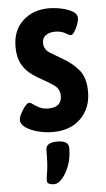

<svg xmlns="http://www.w3.org/2000/svg" viewBox="-54 -567 462 837"><g transform="rotate(-5 176.5 -148.0)"><path d="M164 8Q130 8 98 -0.5Q66 -9 45 -23.5Q24 -38 24 -56Q24 -67 32.5 -84Q41 -101 52 -114.5Q63 -128 72 -128Q77 -128 87.5 -120Q98 -112 114 -104Q130 -96 152 -96Q211 -96 211 -146Q211 -176 188 -192.5Q165 -209 132 -227Q106 -241 83.5 -259Q61 -277 47 -305Q33 -333 33 -376Q33 -448 78 -489.5Q123 -531 192 -531Q217 -531 246 -525Q275 -519 295 -507.5Q315 -496 315 -478Q315 -467 309 -450Q303 -433 294 -419.5Q285 -406 278 -406Q272 -406 254.5 -416.5Q237 -427 210 -427Q186 -427 170 -416Q154 -405 154 -383Q154 -354 179 -338.5Q204 -323 235 -305Q274 -283 302.5 -249.5Q331 -216 331 -154Q331 -82 285.5 -37Q240 8 164 8ZM149 235Q138 235 128 231.5Q118 228 118 217Q118 204 123 176Q128 148 128 83Q128 51 178 51Q228 51 228 83Q228 127 215 161Q202 195 184 215Q166 235 149 235Z"/></g></svg>

Font: Asap Condensed SemiBold
Style: Regular
Weight: 600
Width: 3
Designer: Pablo Cosgaya
Foundry: Omnibus-Type
Version: Version 3.001; ttfautohint (v1.8.4.7-5d5b)